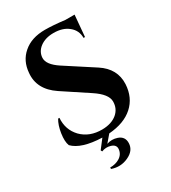

<svg xmlns="http://www.w3.org/2000/svg" viewBox="-220 -824 1018 1145"><g transform="rotate(-30 289.0 -251.5)"><path d="M442 -359Q537 -297 532 -193Q527 -103 467 -49Q407 5 301 13L260 61Q295 49 331 61Q375 76 373 122Q371 172 316 197Q262 222 204 202V192Q241 192 268 176Q300 157 303 121Q305 92 271 82Q241 73 211 85L206 75L253 14Q111 9 57 -47Q45 -77 53 -131Q61 -183 81 -216H90Q84 -137 136 -82Q190 -27 278 -28Q342 -29 380 -61Q416 -92 416 -141Q416 -191 336 -244L162 -359Q56 -430 67 -539Q73 -618 128 -665Q184 -714 277 -714Q332 -714 413 -704H476L463 -557H453Q453 -609 414 -640Q376 -672 312 -672Q255 -672 218 -644Q183 -617 181 -576Q179 -530 251 -483Z"/></g></svg>

Font: Cinzel Bold(RUS BY LYAJKA)
Style: Regular
Weight: 700
Designer: Natanael Gama
Version: Version 1.001;PS 001.001;hotconv 1.0.56;makeotf.lib2.0.21325